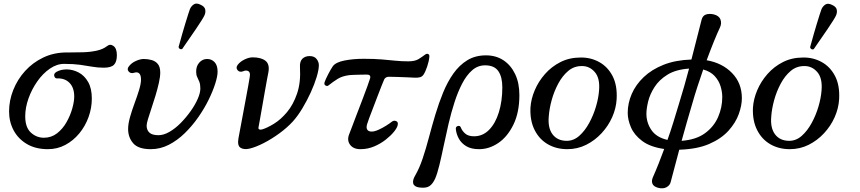

<svg xmlns="http://www.w3.org/2000/svg" viewBox="-20 -810 4738 1058"><path d="M244 12Q176 12 128 -16.5Q80 -45 55 -92Q30 -139 30 -196Q30 -256 53 -314Q76 -372 118 -418.5Q160 -465 218.5 -493Q277 -521 348 -521Q352 -521 356.5 -521Q361 -521 365 -521Q399 -521 437.5 -522Q476 -523 511.5 -530.5Q547 -538 570 -556Q587 -570 605.5 -556.5Q624 -543 624 -506Q624 -469 608 -453Q592 -437 552 -437Q518 -437 487.5 -442.5Q457 -448 421 -453Q385 -458 333 -458Q293 -458 254.5 -431.5Q216 -405 185.5 -361.5Q155 -318 137 -267.5Q119 -217 119 -169Q119 -108 150 -79.5Q181 -51 222 -51Q263 -51 294.5 -75.5Q326 -100 347 -137.5Q368 -175 378.5 -213Q389 -251 389 -278Q389 -327 363 -353.5Q337 -380 293 -378Q283 -378 279 -391Q275 -404 291 -414Q316 -428 349 -427.5Q382 -427 413.5 -410.5Q445 -394 465.5 -358.5Q486 -323 486 -267Q486 -215 468 -165Q450 -115 417 -75Q384 -35 340 -11.5Q296 12 244 12Z M811 12Q742 12 714 -20.5Q686 -53 686 -99Q686 -128 696.5 -165Q707 -202 721.5 -241Q736 -280 746.5 -314.5Q757 -349 757 -371Q757 -397 746.5 -406Q736 -415 719 -409Q700 -403 689 -416Q678 -429 690 -444Q704 -463 728.5 -474Q753 -485 772 -485Q795 -485 816 -479Q837 -473 850 -457Q863 -441 863 -410Q863 -387 855.5 -353.5Q848 -320 837 -283.5Q826 -247 814.5 -213Q803 -179 795.5 -154Q788 -129 788 -118Q788 -93 803.5 -79Q819 -65 853 -65Q882 -65 914 -83.5Q946 -102 976 -132.5Q1006 -163 1030.5 -197.5Q1055 -232 1069.5 -265Q1084 -298 1084 -322Q1084 -345 1078.5 -359Q1073 -373 1067 -385Q1061 -397 1061 -413Q1060 -445 1078 -465Q1096 -485 1121 -485Q1146 -485 1162.5 -467.5Q1179 -450 1179 -415Q1179 -390 1166 -349Q1153 -308 1129.5 -260Q1106 -212 1072.5 -164Q1039 -116 998 -76Q957 -36 910 -12Q863 12 811 12ZM984 -540Q977 -537 971 -540.5Q965 -544 964 -551Q965 -554 970.5 -574Q976 -594 984 -622.5Q992 -651 1001 -680Q1010 -709 1017 -731.5Q1024 -754 1027 -761Q1035 -778 1049 -786.5Q1063 -795 1085 -784Q1108 -774 1111 -757Q1114 -740 1106 -724Q1103 -717 1090.5 -697Q1078 -677 1061 -652Q1044 -627 1027 -602.5Q1010 -578 998 -560.5Q986 -543 984 -540Z M1355 9Q1323 16 1305 4Q1287 -8 1294 -48Q1296 -60 1302.5 -93.5Q1309 -127 1317 -171Q1325 -215 1333.5 -259.5Q1342 -304 1348 -338Q1354 -372 1356 -385Q1361 -411 1348.5 -418Q1336 -425 1319 -417Q1300 -410 1289 -423.5Q1278 -437 1290 -453Q1304 -471 1328 -482.5Q1352 -494 1372 -494Q1419 -494 1443 -475Q1467 -456 1459 -412Q1457 -404 1451.5 -373Q1446 -342 1438.5 -300.5Q1431 -259 1424 -218Q1417 -177 1411.5 -147Q1406 -117 1405 -111Q1402 -100 1408.5 -97Q1415 -94 1425 -97Q1452 -105 1489.5 -128Q1527 -151 1561.5 -192Q1596 -233 1617 -294.5Q1638 -356 1633 -439Q1631 -471 1646 -486Q1661 -501 1686 -501Q1712 -501 1724.5 -485Q1737 -469 1737 -451Q1737 -426 1725 -386Q1713 -346 1692.5 -301Q1672 -256 1646.5 -213.5Q1621 -171 1594 -141Q1563 -107 1520 -75.5Q1477 -44 1433 -21.5Q1389 1 1355 9Z M1966 12Q1927 12 1909 -12.5Q1891 -37 1904 -70Q1907 -77 1918 -106.5Q1929 -136 1944.5 -176.5Q1960 -217 1976 -258.5Q1992 -300 2004 -333.5Q2016 -367 2020 -380Q2022 -388 2018 -393.5Q2014 -399 2002 -399Q1987 -399 1967 -398.5Q1947 -398 1930 -397.5Q1913 -397 1905 -396Q1866 -391 1841 -375.5Q1816 -360 1791 -340Q1783 -333 1773.5 -339Q1764 -345 1769 -358Q1774 -373 1788.5 -401Q1803 -429 1814 -445Q1830 -467 1878 -476.5Q1926 -486 1984 -486Q2043 -486 2084 -482.5Q2125 -479 2159 -475.5Q2193 -472 2230 -472Q2267 -472 2287.5 -485Q2308 -498 2321 -508Q2331 -516 2339 -512.5Q2347 -509 2346 -498Q2344 -473 2334 -443.5Q2324 -414 2314 -399Q2307 -388 2294.5 -384.5Q2282 -381 2264 -382Q2249 -383 2222.5 -384Q2196 -385 2168.5 -386Q2141 -387 2121 -387Q2114 -387 2107 -383Q2100 -379 2097 -372Q2093 -363 2083 -338Q2073 -313 2060.5 -280Q2048 -247 2035.5 -214.5Q2023 -182 2014 -158Q2005 -134 2003 -126Q1997 -107 2003.5 -96Q2010 -85 2028 -85Q2044 -85 2066 -95Q2088 -105 2108.5 -118Q2129 -131 2140 -140Q2151 -148 2163.5 -142.5Q2176 -137 2171 -119Q2168 -105 2150.5 -83.5Q2133 -62 2105 -40Q2077 -18 2041.5 -3Q2006 12 1966 12Z M2290 223Q2262 219 2257 201Q2252 183 2269 155Q2291 117 2309 63.5Q2327 10 2343.5 -52.5Q2360 -115 2379 -178.5Q2398 -242 2422 -300.5Q2446 -359 2478.5 -405Q2511 -451 2555 -478Q2599 -505 2658 -505Q2713 -505 2754 -478Q2795 -451 2818.5 -402Q2842 -353 2842 -286Q2842 -191 2809.5 -124Q2777 -57 2726.5 -22.5Q2676 12 2620 12Q2577 12 2550 -4Q2523 -20 2509 -45Q2495 -70 2492 -97Q2490 -112 2502.5 -115.5Q2515 -119 2519 -108Q2527 -88 2544 -73.5Q2561 -59 2592 -59Q2640 -59 2675 -94.5Q2710 -130 2729 -191.5Q2748 -253 2748 -329Q2748 -386 2726 -418Q2704 -450 2653 -450Q2613 -450 2582 -423Q2551 -396 2527 -350Q2503 -304 2484.5 -246.5Q2466 -189 2451.5 -127Q2437 -65 2425 -7Q2413 51 2401.5 98.5Q2390 146 2378 174Q2365 203 2346.5 215.5Q2328 228 2290 223Z M3106 12Q3046 12 2999 -15Q2952 -42 2926 -93.5Q2900 -145 2903 -216Q2906 -264 2926.5 -312.5Q2947 -361 2983 -402Q3019 -443 3068.5 -468Q3118 -493 3179 -493Q3235 -494 3282 -468Q3329 -442 3355.5 -391Q3382 -340 3378 -264Q3375 -213 3353.5 -164.5Q3332 -116 3295 -76Q3258 -36 3210 -12Q3162 12 3106 12ZM3103 -34Q3141 -34 3172 -61.5Q3203 -89 3226.5 -132Q3250 -175 3264 -222.5Q3278 -270 3281 -311Q3287 -379 3257.5 -413Q3228 -447 3185 -446Q3143 -446 3111 -419Q3079 -392 3056 -349Q3033 -306 3020 -258.5Q3007 -211 3004 -169Q2998 -105 3025 -69.5Q3052 -34 3103 -34Z M3607 225Q3581 218 3575 202Q3569 186 3578 166Q3594 130 3609.5 91Q3625 52 3640 11Q3563 0 3519 -33Q3475 -66 3457 -108Q3439 -150 3439 -188Q3439 -241 3461 -292Q3483 -343 3527 -385Q3571 -427 3636.5 -453Q3702 -479 3790 -482Q3811 -562 3826 -622.5Q3841 -683 3846 -701Q3852 -724 3870 -730Q3888 -736 3912 -731Q3942 -724 3950 -702.5Q3958 -681 3947 -658Q3916 -592 3874 -478Q3960 -463 4014 -407.5Q4068 -352 4068 -269Q4068 -229 4051 -181.5Q4034 -134 3994.5 -90Q3955 -46 3888.5 -17Q3822 12 3723 15Q3708 70 3696 116.5Q3684 163 3676 192Q3672 211 3653 221.5Q3634 232 3607 225ZM3658 -39Q3675 -86 3690.5 -136.5Q3706 -187 3722 -240Q3736 -285 3750 -334Q3764 -383 3777 -432Q3704 -427 3658 -398.5Q3612 -370 3586.5 -330Q3561 -290 3551.5 -250.5Q3542 -211 3542 -183Q3542 -134 3569.5 -93.5Q3597 -53 3658 -39ZM3736 -34Q3816 -40 3865 -76Q3914 -112 3937 -165Q3960 -218 3960 -275Q3960 -304 3950.5 -335Q3941 -366 3918 -391Q3895 -416 3855 -427Q3839 -381 3823.5 -333.5Q3808 -286 3795 -240Q3779 -188 3764.5 -135.5Q3750 -83 3736 -34Z M4332 12Q4272 12 4225 -15Q4178 -42 4152 -93.5Q4126 -145 4129 -216Q4132 -264 4152.5 -312.5Q4173 -361 4209 -402Q4245 -443 4294.5 -468Q4344 -493 4405 -493Q4461 -494 4508 -468Q4555 -442 4581.5 -391Q4608 -340 4604 -264Q4601 -213 4579.5 -164.5Q4558 -116 4521 -76Q4484 -36 4436 -12Q4388 12 4332 12ZM4329 -34Q4367 -34 4398 -61.5Q4429 -89 4452.5 -132Q4476 -175 4490 -222.5Q4504 -270 4507 -311Q4513 -379 4483.5 -413Q4454 -447 4411 -446Q4369 -446 4337 -419Q4305 -392 4282 -349Q4259 -306 4246 -258.5Q4233 -211 4230 -169Q4224 -105 4251 -69.5Q4278 -34 4329 -34ZM4464 -539Q4457 -536 4451 -539.5Q4445 -543 4444 -550Q4445 -553 4450.5 -573Q4456 -593 4464 -621.5Q4472 -650 4481 -679Q4490 -708 4497 -730.5Q4504 -753 4507 -760Q4515 -777 4529 -785.5Q4543 -794 4565 -783Q4588 -773 4591 -756Q4594 -739 4586 -723Q4583 -716 4570.5 -696Q4558 -676 4541 -651Q4524 -626 4507 -601.5Q4490 -577 4478 -559.5Q4466 -542 4464 -539Z"/></svg>

Font: Zen Old Mincho Medium
Style: Regular
Weight: 500
Designer: Yoshimichi Ohira
Foundry: Positype
Version: Version 1.500